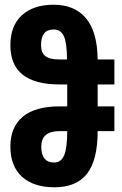

<svg xmlns="http://www.w3.org/2000/svg" viewBox="-20 -784 517 814"><path d="M24 -163Q24 -245 76.5 -289Q129 -333 232 -333H265V-426H232Q24 -426 24 -592Q24 -675 73 -719.5Q122 -764 207 -764Q297 -764 345 -706Q393 -648 394 -532H465V-426H394V-333H465V-228H394Q394 -105 349 -47.5Q304 10 211 10Q123 10 73.5 -34.5Q24 -79 24 -163ZM264 -532Q264 -601 251 -630Q238 -659 207 -659Q154 -659 154 -593Q154 -561 172 -546.5Q190 -532 231 -532ZM265 -228H232Q155 -228 155 -163Q155 -95 209 -95Q239 -95 252 -125.5Q265 -156 265 -228Z"/></svg>

Font: Noto Sans Georgian Bold Cond
Style: Regular
Weight: 700
Width: 3
Designer: Monotype Design team
Foundry: Monotype Imaging Inc.
Version: Version 1.000